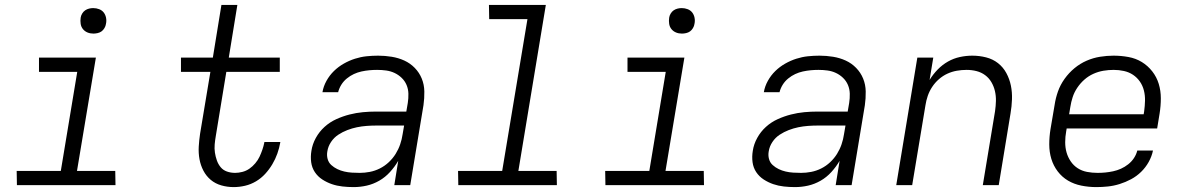

<svg xmlns="http://www.w3.org/2000/svg" viewBox="-20 -755 4840 783"><path d="M451 0H49L48 -58H228L295 -462H139V-520H371L294 -58H450ZM361 -618Q348 -618 337 -622.5Q326 -627 318.5 -636Q311 -645 309 -657.5Q307 -670 309 -683Q310 -691 315 -699.5Q320 -708 327.5 -713Q335 -718 343.5 -720Q352 -722 360 -722Q373 -722 384.5 -717.5Q396 -713 403 -704Q410 -695 412.5 -682.5Q415 -670 412 -657Q411 -649 406 -640.5Q401 -632 394 -627Q387 -622 378 -620Q369 -618 361 -618Z M933 8Q907 8 882.5 1Q858 -6 839.5 -21.5Q821 -37 809.5 -59Q798 -81 793.5 -106Q789 -131 790.5 -157Q792 -183 796 -210L838 -462H718V-520H848L883 -735H948L913 -520H1121V-462H903L860 -200Q857 -183 855.5 -166Q854 -149 856.5 -132.5Q859 -116 864.5 -100.5Q870 -85 880 -73Q890 -61 905.5 -55.5Q921 -50 939 -50Q953 -50 968.5 -54Q984 -58 997 -67Q1010 -76 1021 -89Q1032 -102 1038.5 -116Q1045 -130 1050 -144.5Q1055 -159 1058 -174V-176H1123V-174Q1119 -151 1111 -128.5Q1103 -106 1090.5 -85Q1078 -64 1061.5 -46Q1045 -28 1024 -15.5Q1003 -3 979.5 2.5Q956 8 933 8Z M1422 8Q1399 8 1376.5 5.5Q1354 3 1333.5 -4Q1313 -11 1294.5 -23Q1276 -35 1264 -53Q1252 -71 1249 -93.5Q1246 -116 1250 -140Q1254 -167 1268 -192.5Q1282 -218 1303.5 -237.5Q1325 -257 1351.5 -269Q1378 -281 1405.5 -288Q1433 -295 1460 -297.5Q1487 -300 1514 -300H1637L1643 -335Q1646 -354 1645.5 -373Q1645 -392 1638 -408.5Q1631 -425 1618 -437.5Q1605 -450 1589 -457.5Q1573 -465 1555 -467.5Q1537 -470 1518 -470Q1502 -470 1486 -468.5Q1470 -467 1454 -463.5Q1438 -460 1423 -453Q1408 -446 1394.5 -435Q1381 -424 1372 -409.5Q1363 -395 1359 -379H1295Q1299 -403 1311.5 -425.5Q1324 -448 1342 -465.5Q1360 -483 1382 -495.5Q1404 -508 1427.5 -515.5Q1451 -523 1474.5 -525.5Q1498 -528 1522 -528Q1550 -528 1577.5 -523.5Q1605 -519 1629 -508Q1653 -497 1671.5 -478Q1690 -459 1700 -434.5Q1710 -410 1710.5 -382Q1711 -354 1707 -326L1653 0H1588L1604 -99Q1590 -75 1570.5 -53.5Q1551 -32 1526.5 -18Q1502 -4 1475.5 2Q1449 8 1422 8ZM1447 -50Q1467 -50 1488 -54Q1509 -58 1529 -68Q1549 -78 1565.5 -93.5Q1582 -109 1593.5 -127.5Q1605 -146 1612 -166.5Q1619 -187 1622 -208L1628 -243H1514Q1495 -243 1475 -241.5Q1455 -240 1435.5 -236Q1416 -232 1396.5 -224.5Q1377 -217 1359.5 -205.5Q1342 -194 1330 -176Q1318 -158 1315 -138Q1312 -122 1316 -107Q1320 -92 1331 -82Q1342 -72 1355.5 -65.5Q1369 -59 1384 -55.5Q1399 -52 1415 -51Q1431 -50 1447 -50Z M2251 0H1849L1848 -58H2028L2131 -677H1975L1974 -735H2206L2094 -58H2250Z M2851 0H2449L2448 -58H2628L2695 -462H2539V-520H2771L2694 -58H2850ZM2761 -618Q2748 -618 2737 -622.5Q2726 -627 2718.5 -636Q2711 -645 2709 -657.5Q2707 -670 2709 -683Q2710 -691 2715 -699.5Q2720 -708 2727.5 -713Q2735 -718 2743.5 -720Q2752 -722 2760 -722Q2773 -722 2784.5 -717.5Q2796 -713 2803 -704Q2810 -695 2812.5 -682.5Q2815 -670 2812 -657Q2811 -649 2806 -640.5Q2801 -632 2794 -627Q2787 -622 2778 -620Q2769 -618 2761 -618Z M3222 8Q3199 8 3176.5 5.5Q3154 3 3133.5 -4Q3113 -11 3094.5 -23Q3076 -35 3064 -53Q3052 -71 3049 -93.5Q3046 -116 3050 -140Q3054 -167 3068 -192.5Q3082 -218 3103.5 -237.5Q3125 -257 3151.5 -269Q3178 -281 3205.5 -288Q3233 -295 3260 -297.5Q3287 -300 3314 -300H3437L3443 -335Q3446 -354 3445.5 -373Q3445 -392 3438 -408.5Q3431 -425 3418 -437.5Q3405 -450 3389 -457.5Q3373 -465 3355 -467.5Q3337 -470 3318 -470Q3302 -470 3286 -468.5Q3270 -467 3254 -463.5Q3238 -460 3223 -453Q3208 -446 3194.5 -435Q3181 -424 3172 -409.5Q3163 -395 3159 -379H3095Q3099 -403 3111.5 -425.5Q3124 -448 3142 -465.5Q3160 -483 3182 -495.5Q3204 -508 3227.5 -515.5Q3251 -523 3274.5 -525.5Q3298 -528 3322 -528Q3350 -528 3377.5 -523.5Q3405 -519 3429 -508Q3453 -497 3471.5 -478Q3490 -459 3500 -434.5Q3510 -410 3510.5 -382Q3511 -354 3507 -326L3453 0H3388L3404 -99Q3390 -75 3370.5 -53.5Q3351 -32 3326.5 -18Q3302 -4 3275.5 2Q3249 8 3222 8ZM3247 -50Q3267 -50 3288 -54Q3309 -58 3329 -68Q3349 -78 3365.5 -93.5Q3382 -109 3393.5 -127.5Q3405 -146 3412 -166.5Q3419 -187 3422 -208L3428 -243H3314Q3295 -243 3275 -241.5Q3255 -240 3235.5 -236Q3216 -232 3196.5 -224.5Q3177 -217 3159.5 -205.5Q3142 -194 3130 -176Q3118 -158 3115 -138Q3112 -122 3116 -107Q3120 -92 3131 -82Q3142 -72 3155.5 -65.5Q3169 -59 3184 -55.5Q3199 -52 3215 -51Q3231 -50 3247 -50Z M3635 0 3721 -520H3786L3771 -429Q3785 -452 3804 -471.5Q3823 -491 3846 -504Q3869 -517 3894.5 -522.5Q3920 -528 3945 -528Q3974 -528 4001.5 -521Q4029 -514 4050 -497.5Q4071 -481 4084 -457Q4097 -433 4102.5 -406Q4108 -379 4107 -350Q4106 -321 4101 -292L4053 0H3988L4038 -302Q4041 -323 4041.5 -343.5Q4042 -364 4037.5 -383.5Q4033 -403 4023 -420Q4013 -437 3997.5 -448.5Q3982 -460 3962.5 -465Q3943 -470 3922 -470Q3902 -470 3882 -466.5Q3862 -463 3843.5 -454.5Q3825 -446 3809 -432Q3793 -418 3781.5 -400.5Q3770 -383 3763.5 -364Q3757 -345 3754 -325L3700 0Z M4451 8Q4420 8 4390 2Q4360 -4 4335.5 -18.5Q4311 -33 4293.5 -56Q4276 -79 4267.5 -107Q4259 -135 4259 -166Q4259 -197 4264 -228L4281 -328Q4285 -355 4294.5 -382Q4304 -409 4321.5 -433.5Q4339 -458 4362 -477Q4385 -496 4411.5 -507.5Q4438 -519 4466 -523.5Q4494 -528 4521 -528Q4552 -528 4582 -522.5Q4612 -517 4636.5 -502Q4661 -487 4679 -464Q4697 -441 4705.5 -413Q4714 -385 4714 -354Q4714 -323 4709 -292L4699 -231H4330L4328 -219Q4324 -197 4324 -175Q4324 -153 4329.5 -133.5Q4335 -114 4346.5 -97Q4358 -80 4375 -69Q4392 -58 4413 -54Q4434 -50 4456 -50Q4472 -50 4487.5 -51.5Q4503 -53 4519.5 -56.5Q4536 -60 4551.5 -67Q4567 -74 4581 -85Q4595 -96 4604.5 -110.5Q4614 -125 4618 -141H4682Q4677 -117 4664.5 -94.5Q4652 -72 4633.5 -54Q4615 -36 4592.5 -24Q4570 -12 4546 -4.5Q4522 3 4498 5.5Q4474 8 4451 8ZM4340 -289H4644L4646 -301Q4649 -323 4649.5 -344.5Q4650 -366 4645 -386Q4640 -406 4628.5 -422.5Q4617 -439 4600.5 -450Q4584 -461 4563.5 -465.5Q4543 -470 4522 -470Q4501 -470 4480 -466.5Q4459 -463 4439 -454Q4419 -445 4402.5 -430.5Q4386 -416 4373.5 -397.5Q4361 -379 4354.5 -359Q4348 -339 4345 -319Z"/></svg>

Font: Iosevka Light Extended Oblique
Style: Regular
Weight: 300
Width: 7
Italic angle: -9°
Monospace: yes
Designer: Belleve Invis
Foundry: Belleve Invis
Version: Version 32.5.0; ttfautohint (v1.8.4)